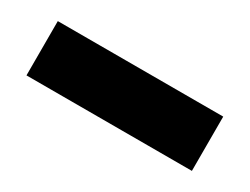

<svg xmlns="http://www.w3.org/2000/svg" viewBox="-29 -256 502 386"><g transform="rotate(30 222.0 -63.0)"><path d="M414 0H30V-126H414Z"/></g></svg>

Font: Akshar
Style: Bold
Weight: 700
Designer: Tall Chai
Foundry: Tall Chai
Version: Version 1.000